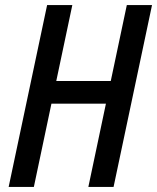

<svg xmlns="http://www.w3.org/2000/svg" viewBox="-20 -734 617 754"><path d="M14 0 165 -714H264L201 -416H415L478 -714H577L426 0H327L396 -327H182L113 0Z"/></svg>

Font: Noto Sans Condensed Medium
Style: Italic
Weight: 500
Width: 3
Italic angle: -12°
Designer: Monotype Design Team
Foundry: Monotype Imaging Inc.
Version: Version 2.013; ttfautohint (v1.8.4.7-5d5b)